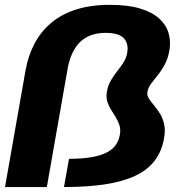

<svg xmlns="http://www.w3.org/2000/svg" viewBox="-31 -754 746 774"><path d="M-10.8 0H157.8L242.3 -480.9Q248.4 -512.6 260.3 -538.8Q272.2 -564.9 290.8 -583.5Q309.4 -602 335.3 -611.8Q361.2 -621.5 394.3 -621.5Q448.2 -621.5 468.1 -599.7Q487.9 -577.9 482 -542.5Q478.5 -520.7 467.2 -502.9Q455.9 -485.1 441.9 -467.5Q427.8 -449.9 415.9 -429.5Q403.9 -409.1 399.8 -382.9Q396.2 -362.2 401.5 -344.9Q406.8 -327.6 416.4 -312.3Q426.1 -297 435.5 -281.6Q444.9 -266.3 450.4 -249.2Q455.9 -232.2 452.3 -211Q448.1 -186.7 434.7 -168.4Q421.4 -150.1 396.8 -138Q372.2 -125.9 335 -119.9Q297.9 -113.8 247.2 -113.8L226.9 0Q320.9 0 392.4 -10.9Q464 -21.8 513.7 -45.1Q563.4 -68.4 592.3 -105.9Q621.2 -143.3 630.3 -196.8Q636.4 -229.8 630.4 -254.6Q624.5 -279.4 612.9 -297.6Q601.3 -315.8 589 -330.3Q576.6 -344.9 568.7 -357.5Q560.8 -370.1 563.3 -383.8Q566.1 -400.3 577.8 -416.4Q589.6 -432.4 604.7 -450.8Q619.8 -469.3 633.2 -494Q646.6 -518.8 652.3 -553.2Q658 -589.1 648.2 -621.7Q638.5 -654.4 610.1 -679.9Q581.8 -705.4 532.7 -720Q483.7 -734.5 412 -734.5Q334.2 -734.5 275 -715.4Q215.7 -696.3 174.3 -660.9Q132.9 -625.6 107.6 -577.2Q82.3 -528.9 72 -470.7Z"/></svg>

Font: Anybody Thin
Style: Italic
Weight: 100
Italic angle: -10°
Designer: Tyler Finck
Foundry: Etcetera Type Company
Version: Version 1.114;gftools[0.9.25]